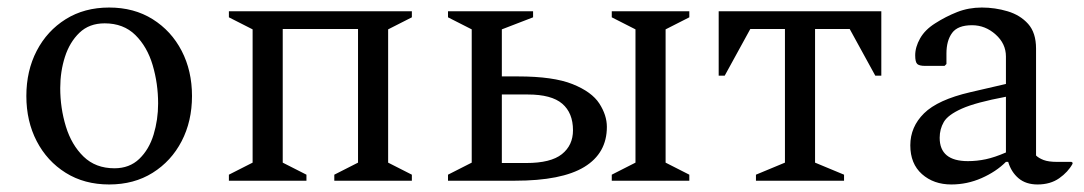

<svg xmlns="http://www.w3.org/2000/svg" viewBox="-20 -480 2880 510"><path d="M270 10Q204 10 154.5 -21Q105 -52 77.5 -105Q50 -158 50 -225Q50 -292 77.5 -345Q105 -398 154.5 -429Q204 -460 270 -460Q336 -460 385.5 -429Q435 -398 462.5 -345Q490 -292 490 -225Q490 -158 462.5 -105Q435 -52 385.5 -21Q336 10 270 10ZM284 -33Q324 -33 350 -58Q376 -83 388 -122.5Q400 -162 400 -205Q400 -258 385.5 -307Q371 -356 339.5 -387Q308 -418 258 -418Q217 -418 191 -393Q165 -368 152.5 -329Q140 -290 140 -246Q140 -193 155 -144Q170 -95 202 -64Q234 -33 284 -33Z M651 -402 588 -434V-450H1074V-434L1011 -402V-48L1074 -16V0H868V-16L931 -48V-403H731V-48L794 -16V0H588V-16L651 -48Z M1748 -402V-48L1811 -16V0H1605V-16L1668 -48V-402L1605 -434V-450H1811V-434ZM1356 -277Q1450 -277 1501 -256.5Q1552 -236 1572 -205Q1592 -174 1592 -143Q1592 -73 1532 -36.5Q1472 0 1348 0H1170V-16L1233 -48V-402L1170 -434V-450H1396V-434L1313 -402V-277ZM1382 -229H1313V-47H1378Q1443 -47 1472.5 -70.5Q1502 -94 1502 -134Q1502 -180 1473.5 -204.5Q1445 -229 1382 -229Z M1889 -279V-450H2321V-279H2305L2237 -403H2145V-48L2222 -16V0H1988V-16L2065 -48V-403H1973L1905 -279Z M2507 10Q2460 10 2429 -17.5Q2398 -45 2398 -94Q2398 -143 2434.5 -179Q2471 -215 2557 -235L2652 -257V-330Q2652 -364 2624.5 -388.5Q2597 -413 2562 -413Q2524 -413 2509 -392.5Q2494 -372 2494 -338V-310L2489 -305H2437Q2422 -305 2416.5 -310Q2411 -315 2411 -333Q2411 -355 2424 -378Q2437 -401 2464 -418Q2492 -436 2522.5 -448Q2553 -460 2588 -460Q2623 -460 2656.5 -450Q2690 -440 2711 -416.5Q2732 -393 2732 -351V-67Q2739 -60 2752 -55Q2765 -50 2788 -50H2826L2829 -48V-45Q2817 -23 2793.5 -6.5Q2770 10 2736 10Q2705 10 2685.5 -6.5Q2666 -23 2658 -50H2652Q2626 -24 2587.5 -7Q2549 10 2507 10ZM2476 -114Q2476 -52 2551 -52Q2575 -52 2598.5 -57Q2622 -62 2652 -75V-223Q2572 -208 2535 -191.5Q2498 -175 2487 -156Q2476 -137 2476 -114Z"/></svg>

Font: Spectral
Style: Regular
Weight: 400
Designer: Jean-Baptiste Levee
Foundry: Production Type
Version: Version 2.001